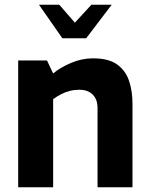

<svg xmlns="http://www.w3.org/2000/svg" viewBox="-20 -793 635 813"><path d="M57 0V-537H179L205 -482Q235 -507 280.5 -526.5Q326 -546 374 -546Q440 -546 476 -520Q512 -494 526.5 -450.5Q541 -407 541 -354V0H393V-335Q393 -361 383.5 -378Q374 -395 357 -404Q340 -413 316 -413Q295 -413 275.5 -408Q256 -403 238.5 -394Q221 -385 205 -373V0ZM244 -631 145 -773H231L297 -697L367 -773H453L345 -631Z"/></svg>

Font: Exo Thin
Style: Bold
Weight: 700
Version: Version 2.000